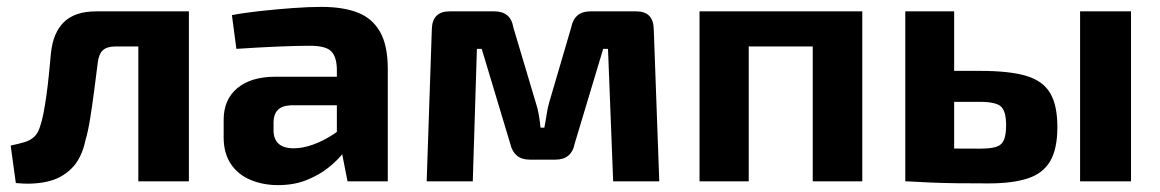

<svg xmlns="http://www.w3.org/2000/svg" viewBox="-20 -527 3370 558"><path d="M516 -494V-392H316Q291 -392 279 -381Q267 -370 264 -344Q259 -304 253.5 -262Q248 -220 242 -182.5Q236 -145 228 -118Q217 -66 187.5 -37Q158 -8 116.5 1Q75 10 26 5L11 -104Q35 -109 51.5 -114Q68 -119 79 -129Q90 -139 96 -158Q102 -175 106.5 -198.5Q111 -222 115 -250.5Q119 -279 122 -309.5Q125 -340 128 -372Q134 -432 166 -463Q198 -494 260 -494ZM529 -494V0H382V-494Z M914 -507Q977 -507 1019.5 -490.5Q1062 -474 1084.5 -434.5Q1107 -395 1107 -327V0H990L969 -107L959 -122V-327Q958 -363 942 -378.5Q926 -394 880 -394Q841 -394 784 -391.5Q727 -389 667 -385L654 -483Q690 -490 736.5 -495Q783 -500 830 -503.5Q877 -507 914 -507ZM1046 -304 1045 -221H826Q799 -220 787 -207Q775 -194 775 -172V-148Q775 -123 789.5 -109.5Q804 -96 834 -96Q860 -96 890.5 -107Q921 -118 951 -138Q981 -158 1005 -185V-121Q996 -106 978.5 -83.5Q961 -61 934 -39.5Q907 -18 870.5 -3.5Q834 11 788 11Q744 11 707.5 -4.5Q671 -20 650.5 -51Q630 -82 630 -128V-179Q630 -238 670 -271Q710 -304 780 -304Z M1829 -494Q1879 -494 1880 -442L1896 0H1762L1747 -385H1733L1650 -109Q1646 -87 1632 -75Q1618 -63 1594 -63H1520Q1496 -63 1482 -75Q1468 -87 1463 -109L1380 -385H1366L1354 0H1220L1235 -442Q1236 -494 1287 -494H1417Q1440 -494 1454 -482.5Q1468 -471 1472 -447L1537 -229Q1543 -211 1546 -193Q1549 -175 1551 -156H1562Q1566 -176 1568.5 -193.5Q1571 -211 1576 -229L1640 -447Q1649 -494 1696 -494Z M2486 -494V0H2342V-494ZM2156 -494V0H2013V-494ZM2351 -494 2350 -392H2150V-494Z M2828 -321Q2914 -321 2962.5 -306.5Q3011 -292 3032 -256.5Q3053 -221 3053 -158Q3053 -94 3032 -58.5Q3011 -23 2967 -8.5Q2923 6 2853 6Q2799 6 2759 5.5Q2719 5 2685 3.5Q2651 2 2615 0L2627 -98Q2646 -97 2700.5 -96Q2755 -95 2828 -95Q2858 -95 2874.5 -100Q2891 -105 2897.5 -120Q2904 -135 2904 -163Q2904 -203 2889.5 -217Q2875 -231 2828 -231H2626V-321ZM2753 -494V0H2611V-494ZM3267 -494V0H3119V-494Z"/></svg>

Font: Exo 2
Style: Bold
Weight: 700
Designer: Natanael Gama
Foundry: Natanael Gama
Version: Version 2.010